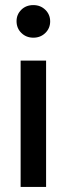

<svg xmlns="http://www.w3.org/2000/svg" viewBox="-20 -734 262 754"><path d="M61 0V-496H161V0ZM111 -586Q83 -586 64 -604.5Q45 -623 45 -651Q45 -677 63.5 -695.5Q82 -714 111 -714Q139 -714 158 -695.5Q177 -677 177 -650Q177 -623 158 -604.5Q139 -586 111 -586Z"/></svg>

Font: DM Sans 36pt Medium
Style: Regular
Weight: 500
Designer: Colophon Foundry, Jonny Pinhorn
Foundry: Colophon Foundry
Version: Version 4.004;gftools[0.9.30]